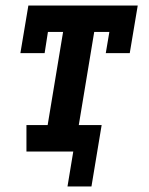

<svg xmlns="http://www.w3.org/2000/svg" viewBox="-20 -550 540 697"><path d="M225 127 246 0H76V-96H153L209 -434H154L142 -357H54L83 -530H480L451 -357H364L377 -434H322L266 -96H349L312 127Z"/></svg>

Font: Iosevka Slab Oblique
Style: Bold
Weight: 700
Italic angle: -9°
Monospace: yes
Designer: Belleve Invis
Foundry: Belleve Invis
Version: Version 11.1.1; ttfautohint (v1.8.3)